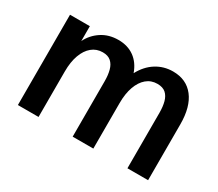

<svg xmlns="http://www.w3.org/2000/svg" viewBox="-102 -755 1101 971"><g transform="rotate(30 448.5 -270.0)"><path d="M73.2 0V-527.3H189V-440.4Q210.4 -484.4 252.2 -512Q293.9 -539.6 350.1 -539.6Q404.3 -539.6 442.6 -512Q481 -484.4 499.5 -432.1Q527.3 -484.4 571.3 -512Q615.2 -539.6 668.9 -539.6Q747.1 -539.6 790.3 -483.9Q833.5 -428.2 833.5 -325.7V0H712.9V-324.2Q712.9 -359.9 705.6 -387.2Q698.2 -414.6 680.7 -430.2Q663.1 -445.8 631.3 -445.8Q595.2 -445.8 568.8 -423.6Q542.5 -401.4 528.1 -361.1Q513.7 -320.8 513.7 -266.1V0H393.1V-324.2Q393.1 -359.9 385.7 -387.2Q378.4 -414.6 360.8 -430.2Q343.3 -445.8 312.5 -445.8Q276.4 -445.8 249.8 -423.8Q223.1 -401.9 208.5 -361.6Q193.8 -321.3 193.8 -265.6V0Z"/></g></svg>

Font: Schibsted Grotesk SemiBold
Style: Regular
Weight: 600
Designer: Bakken & Baeck AS, Henrik Kongsvoll
Foundry: Schibsted ASA
Version: Version 1.100;gftools[0.9.25]